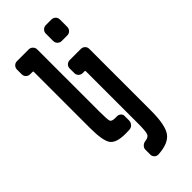

<svg xmlns="http://www.w3.org/2000/svg" viewBox="-304 -820 1109 1109"><g transform="rotate(-45 250.0 -266.0)"><path d="M379.9 -759.8Q394.5 -759.8 404.8 -750Q415 -740.2 415 -724.6V-665Q415 -650.4 404.8 -640.1Q394.5 -629.9 379.9 -629.9H335Q320.3 -629.9 310.1 -640.1Q299.8 -650.4 299.8 -665V-724.6Q299.8 -739.3 310.1 -749.5Q320.3 -759.8 335 -759.8ZM379.9 -519.5Q394.5 -519.5 404.8 -509.8Q415 -500 415 -485.4V19.5Q415 136.7 383.8 180.2Q352.5 223.6 267.6 228.5Q252.9 229.5 242.7 219.7Q232.4 210 232.4 195.3V156.2Q232.4 142.6 242.7 132.3Q252.9 122.1 267.6 120.1Q295.9 117.2 302.7 99.1Q309.6 81.1 309.6 19.5V-408.2Q309.6 -413.1 304.7 -413.1H290Q275.4 -413.1 265.1 -422.9Q254.9 -432.6 254.9 -448.2V-485.4Q254.9 -500 265.1 -509.8Q275.4 -519.5 290 -519.5ZM285.2 -30.3Q285.2 -15.6 274.9 -3.9Q264.6 7.8 250 8.8Q240.2 9.8 216.8 9.8Q141.6 9.8 118.2 -22.5Q94.7 -54.7 94.7 -160.2V-618.2Q94.7 -623 89.8 -623H70.3Q55.7 -623 45.4 -632.8Q35.2 -642.6 35.2 -658.2V-695.3Q35.2 -710 44.9 -720.2Q54.7 -730.5 70.3 -730.5H165Q179.7 -730.5 189.9 -720.2Q200.2 -710 200.2 -695.3V-190.4Q200.2 -122.1 205.1 -109.4Q210 -96.7 239.3 -96.7H250Q263.7 -97.7 274.4 -89.4Q285.2 -81.1 285.2 -68.4Z"/></g></svg>

Font: Rounded-L Mgen+ 1m bold
Style: Bold
Weight: 700
Designer: [Source Han Sans]
Ryoko NISHIZUKA  (kana & ideographs); Paul D. Hunt (Latin, Greek & Cyrillic); Wenlong ZHANG  (bopomofo
Version: Version 1.059.20150602